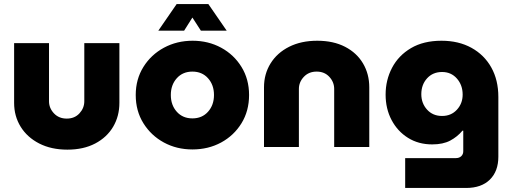

<svg xmlns="http://www.w3.org/2000/svg" viewBox="-20 -729 2538 952"><path d="M314 13Q234 13 174.5 -17.5Q115 -48 82.5 -100.5Q50 -153 50 -219V-515H223V-227Q223 -193 247.5 -167Q272 -141 311 -141Q350 -141 374 -167Q398 -193 398 -227V-515H572V-219Q572 -153 541 -100.5Q510 -48 452 -17.5Q394 13 314 13Z M934 12Q856 12 792.5 -22.5Q729 -57 691 -118Q653 -179 653 -258Q653 -336 691 -397Q729 -458 793 -492.5Q857 -527 935 -527Q1013 -527 1076.5 -492.5Q1140 -458 1177.5 -397Q1215 -336 1215 -258Q1215 -179 1177.5 -118Q1140 -57 1076.5 -22.5Q1013 12 934 12ZM934 -142Q982 -142 1011.5 -175Q1041 -208 1041 -258Q1041 -308 1011.5 -341Q982 -374 934 -374Q886 -374 856.5 -341Q827 -308 827 -258Q827 -208 856.5 -175Q886 -142 934 -142ZM765 -577 856 -709H1013L1104 -577H976L934 -642L893 -577Z M1289 0V-296Q1289 -362 1321.5 -414.5Q1354 -467 1413.5 -497Q1473 -527 1553 -527Q1633 -527 1691 -497Q1749 -467 1780 -414.5Q1811 -362 1811 -296V0H1637V-288Q1637 -322 1613 -348Q1589 -374 1550 -374Q1511 -374 1486.5 -348Q1462 -322 1462 -288V0Z M1989 203V55H2240Q2257 55 2267 45.5Q2277 36 2277 21V-81H2273Q2248 -51 2212.5 -32Q2177 -13 2123 -13Q2055 -13 2003 -45.5Q1951 -78 1921.5 -134Q1892 -190 1892 -260Q1892 -332 1924 -393Q1956 -454 2018 -490.5Q2080 -527 2169 -527Q2254 -527 2317.5 -492Q2381 -457 2416 -394.5Q2451 -332 2451 -248V48Q2451 120 2409 161.5Q2367 203 2291 203ZM2172 -154Q2217 -154 2245.5 -185Q2274 -216 2274 -260Q2274 -307 2245.5 -339.5Q2217 -372 2172 -372Q2126 -372 2097.5 -340.5Q2069 -309 2069 -262Q2069 -217 2097.5 -185.5Q2126 -154 2172 -154Z"/></svg>

Font: MuseoModerno ExtraBold
Style: Regular
Weight: 800
Designer: Pablo Cosgaya, Héctor Gatti, Marcela Romero, and the Authors of The MuseoModerno Project.
Foundry: Omnibus-Type Team
Version: Version 1.001